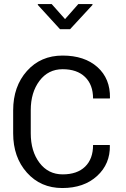

<svg xmlns="http://www.w3.org/2000/svg" viewBox="-20 -924 626 954"><path d="M442.4 -203.6H524.9L525.9 -201.2Q527.8 -109.4 462.4 -49.6Q397 10.3 289.6 10.3Q182.1 10.3 113.8 -66.2Q45.4 -142.6 45.4 -261.7V-375.5Q45.4 -494.6 113.8 -571.3Q182.1 -647.9 291 -647.9Q399.9 -647.9 464.1 -590.6Q528.3 -533.2 526.4 -437L525.4 -434.6H442.4Q442.4 -502.9 402.6 -541.5Q362.8 -580.1 291.3 -580.1Q219.7 -580.1 176.3 -522.5Q132.8 -464.8 132.8 -376.5V-261.7Q132.8 -172.4 176.3 -115Q219.7 -57.6 291.5 -57.6Q363.3 -57.6 402.8 -95.9Q442.4 -134.3 442.4 -203.6ZM439.5 -903.8V-899.4L328.1 -778.8H278.3L168 -899.4V-903.8H236.8L303.2 -829.1L369.1 -903.8Z"/></svg>

Font: Yantramanav
Style: Regular
Weight: 400
Version: Version 1.001;PS 1.0;hotconv 1.0.72;makeotf.lib2.5.5900; ttf